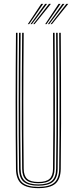

<svg xmlns="http://www.w3.org/2000/svg" viewBox="-20 -970 398 995"><path d="M178.8 5Q117.5 5 90.5 -18.2Q63.5 -41.5 62.8 -95Q61.8 -181.8 61.4 -269.2Q61 -356.8 61 -444.9Q61 -533 61.5 -621.8Q62 -710.5 62.8 -800H70.8Q70 -711.2 69.5 -623.5Q69 -535.8 68.9 -448.2Q68.8 -360.8 69.2 -272.8Q69.8 -184.8 70.8 -95Q71.5 -43.8 97.2 -22.6Q123 -1.5 178.8 -1.5Q234.8 -1.5 260.4 -22.6Q286 -43.8 286.8 -95Q288 -182 288.4 -269.5Q288.8 -357 288.6 -445.1Q288.5 -533.2 288 -622Q287.5 -710.8 286.8 -800H294.8Q295.8 -680.8 296.2 -564.1Q296.8 -447.5 296.5 -331Q296.2 -214.5 294.8 -95Q294 -41.5 267 -18.2Q240 5 178.8 5ZM178.8 -7.8Q127.8 -7.8 103.5 -27.4Q79.2 -47 78.8 -95.2Q77.8 -182.2 77.2 -269.8Q76.8 -357.2 76.9 -445.1Q77 -533 77.5 -621.8Q78 -710.5 78.8 -800H86.8Q86 -711 85.5 -623.2Q85 -535.5 84.9 -448.1Q84.8 -360.8 85.2 -272.8Q85.8 -184.8 86.8 -95.2Q87.2 -51.2 109.1 -32.8Q131 -14.2 178.8 -14.2Q226.5 -14.2 248.4 -32.8Q270.2 -51.2 270.8 -95.2Q272 -182.5 272.4 -270Q272.8 -357.5 272.6 -445.4Q272.5 -533.2 272 -621.9Q271.5 -710.5 270.8 -800H278.8Q279.5 -711 280 -623.2Q280.5 -535.5 280.6 -448.1Q280.8 -360.8 280.4 -272.8Q280 -184.8 278.8 -95.2Q278.2 -47 254 -27.4Q229.8 -7.8 178.8 -7.8ZM178.8 -20.5Q134.2 -20.5 114.8 -38Q95.2 -55.5 94.8 -95.5Q93.2 -212.2 93 -328.8Q92.8 -445.2 93.2 -562.9Q93.8 -680.5 94.8 -800H102.8Q102 -711.2 101.5 -622.9Q101 -534.5 100.9 -446.5Q100.8 -358.5 101.2 -270.8Q101.8 -183 102.8 -95.5Q103.2 -58.8 121 -42.9Q138.8 -27 178.8 -27Q219 -27 236.6 -42.9Q254.2 -58.8 254.8 -95.5Q256.2 -212.5 256.5 -329Q256.8 -445.5 256.2 -563Q255.8 -680.5 254.8 -800H262.8Q263.5 -711.2 264 -622.8Q264.5 -534.2 264.6 -446.2Q264.8 -358.2 264.4 -270.5Q264 -182.8 262.8 -95.5Q262.2 -55.5 242.8 -38Q223.2 -20.5 178.8 -20.5ZM124.2 -845 193.8 -950H203.8L131.2 -845ZM138.2 -845 213.8 -950H223.8L145.2 -845ZM152.2 -845 233.8 -950H243.8L159.2 -845ZM214.2 -845 283.8 -950H293.8L221.2 -845ZM228.2 -845 303.8 -950H313.8L235.2 -845ZM242.2 -845 323.8 -950H333.8L249.2 -845Z"/></svg>

Font: Big Shoulders Inline Text Thin Thin
Style: Regular
Weight: 250
Version: Version 2.002